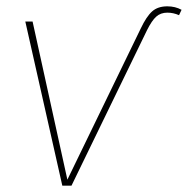

<svg xmlns="http://www.w3.org/2000/svg" viewBox="-20 -587 594 607"><path d="M60 -519H83L193 -19L425 -497Q443 -535 461 -551Q479 -567 509 -567Q534 -567 554 -556L546 -539Q528 -547 509 -547Q488 -547 474 -534.5Q460 -522 445 -492L206 0H177Z"/></svg>

Font: Fira Sans Thin
Style: Italic
Weight: 250
Italic angle: -8°
Designer: Carrois Corporate & Edenspiekermann AG
Foundry: Carrois Corporate GbR & Edenspiekermann AG
Version: Version 4.203